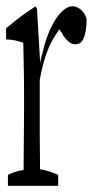

<svg xmlns="http://www.w3.org/2000/svg" viewBox="-22 -606 310 616"><path d="M3.4 -44.9Q28.8 -57.6 53.7 -60.5Q55.2 -256.3 55.2 -257.3Q55.2 -291 55.2 -314.9Q55.2 -349.6 53.7 -419.4Q53.2 -449.2 52.7 -468.8Q25.4 -479 -2.4 -479.5Q-2.4 -502 -2.4 -515.1Q43.9 -554.7 90.3 -584.5Q93.8 -585.9 96.7 -577.1Q101.6 -495.6 106.9 -404.3Q110.8 -425.8 114.7 -437.5Q124.5 -479.5 138.2 -510.3Q154.8 -546.9 173.8 -566.4Q192.9 -585.9 210.9 -585.9Q224.6 -585.9 237.5 -575Q250.5 -564 255.9 -545.9Q255.9 -505.9 246.6 -483.9Q238.3 -463.9 220.2 -463.9Q210 -463.9 200.4 -470.7Q190.9 -477.5 180.7 -492.2Q176.3 -503.4 172.4 -504.9Q170.4 -512.7 168.5 -510.3Q166.5 -512.2 164.1 -504.9Q147.5 -482.9 135.3 -455.1Q116.7 -412.6 105.5 -350.1Q105.5 -308.6 105.5 -257.3Q105.5 -219.2 105.5 -171.4Q106 -129.4 106.4 -78.1Q106.4 -77.1 106.4 -66.4V-63Q135.3 -58.6 164.6 -44.9Q164.6 -32.2 164.6 -9.8H3.4Q3.4 -32.2 3.4 -44.9Z"/></svg>

Font: Scarab Serif
Style: Condensed-Light
Weight: 300
Designer: John Roberts
Foundry: Scarab
Version: 1.0